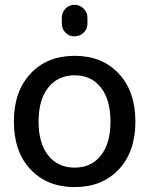

<svg xmlns="http://www.w3.org/2000/svg" viewBox="-20 -760 613 790"><path d="M234.4 -686.5Q234.4 -709 249.5 -724.6Q264.6 -740.2 286.6 -740.2Q308.6 -740.2 324.2 -724.6Q339.8 -709 339.8 -686.5V-663.1Q339.8 -640.6 324.2 -625.5Q308.6 -610.4 286.6 -610.4Q264.6 -610.4 249.5 -625.5Q234.4 -640.6 234.4 -663.1ZM395 -399.9Q355.5 -450.2 287.1 -450.2Q218.8 -450.2 178.7 -399.9Q138.7 -349.6 138.7 -259.8Q138.7 -169.9 178.7 -120.1Q218.8 -70.3 287.1 -70.3Q355.5 -70.3 395 -120.1Q434.6 -169.9 434.6 -259.8Q434.6 -349.6 395 -399.9ZM468.8 -63Q400.4 9.8 287.1 9.8Q173.8 9.8 105.5 -63Q37.1 -135.7 37.1 -259.8Q37.1 -383.8 105.5 -457Q173.8 -530.3 287.1 -530.3Q400.4 -530.3 468.8 -457Q537.1 -383.8 537.1 -259.8Q537.1 -135.7 468.8 -63Z"/></svg>

Font: Rounded Mgen+ 2p medium
Style: Regular
Weight: 500
Designer: [Source Han Sans]
Ryoko NISHIZUKA  (kana & ideographs); Paul D. Hunt (Latin, Greek & Cyrillic); Wenlong ZHANG  (bopomofo
Version: Version 1.059.20150602